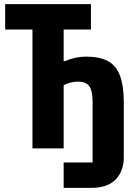

<svg xmlns="http://www.w3.org/2000/svg" viewBox="-20 -718 640 929"><path d="M288 68H428V-223Q428 -280 411.5 -301.5Q395 -323 358 -323Q339 -323 321.5 -318.5Q304 -314 288 -306V0H137V-575H5V-698H420V-575H288V-422H293Q344 -444 397 -444Q462 -444 502 -422.5Q542 -401 560.5 -352Q579 -303 579 -219V42Q579 110 539.5 150.5Q500 191 422 191H288Z"/></svg>

Font: iA Writer Duo V
Style: Regular
Weight: 400
Designer: Mike Abbink, Paul van der Laan, Pieter van Rosmalen, Oliver Reichenstein
Foundry: Information Architects Inc.
Version: Version 2.000